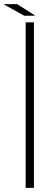

<svg xmlns="http://www.w3.org/2000/svg" viewBox="-54 -908 254 928"><path d="M70 0V-800H110V0ZM-34 -886V-888H29L114 -834V-832H63Z"/></svg>

Font: Big Shoulders Text Thin
Style: Regular
Weight: 100
Designer: Patric King
Foundry: XO Type Co
Version: Version 1.000; ttfautohint (v1.8.2)